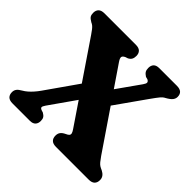

<svg xmlns="http://www.w3.org/2000/svg" viewBox="-174 -872 1044 1044"><g transform="rotate(45 348.5 -350.0)"><path d="M598.1 -139.5Q611 -121 619.1 -111.3Q627.2 -101.6 635.2 -96.4Q643.3 -91.2 655.9 -85.9Q670.7 -78.5 678.9 -67.7Q687.1 -57 687.1 -41.3Q687.1 -21.9 675.9 -10.9Q664.8 0 641.5 0H390Q366.6 0 355.5 -10.9Q344.4 -21.9 344.4 -41.3Q344.4 -58 352.5 -68.5Q360.5 -79.1 377.8 -87.1Q390.9 -92.8 395.7 -98.7Q400.5 -104.7 398.4 -113.2Q396.2 -121.7 387.3 -134.5L94.6 -565.6Q83.6 -581.9 75.9 -591.5Q68.2 -601 61.6 -606.3Q54.9 -611.5 46.9 -614.9Q29.1 -625.2 23.2 -634.2Q17.4 -643.2 17.4 -658.7Q17.4 -678.2 28.5 -689.1Q39.7 -700 63.1 -700H304.1Q327.9 -700 338.8 -688.9Q349.7 -677.8 349.7 -658.7Q349.7 -643.7 344.4 -633.9Q339.2 -624 325.9 -617L311.9 -612.4Q296.8 -605.5 295.1 -596.2Q293.5 -586.9 305.7 -568.9ZM414.4 -330.6 335.1 -365.5 483.9 -575.9Q494.2 -590.4 493.4 -598.1Q492.6 -605.8 481.8 -611.4L466.7 -615.4Q452.6 -624.4 446.9 -633.7Q441.2 -642.9 441.2 -658.7Q441.2 -678.2 451.7 -689.1Q462.3 -700 484.8 -700H619.9Q665.6 -700 665.6 -659.9Q665.6 -646.4 656.7 -634.7Q647.8 -623 622.7 -609Q611 -603.5 599.7 -590.4Q588.5 -577.2 562.2 -540ZM263.4 -367.8 342.1 -333.3 191.3 -118.5Q180.9 -103.5 181.8 -96.6Q182.8 -89.7 195.8 -85.3L207.1 -81.8Q220.8 -74.1 226.5 -65.2Q232.2 -56.4 232.2 -41.3Q232.2 -22.3 221.6 -11.1Q211.1 0 189 0H55.6Q32.3 0 21.1 -10.9Q10 -21.9 10 -41.4Q10 -55.5 17.4 -65.8Q24.8 -76.2 44.1 -87Q57.1 -94.4 69.4 -105.1Q81.7 -115.8 93.9 -129.6Q106.2 -143.4 118.2 -160.6Z"/></g></svg>

Font: Fraunces 144pt S100 Black
Style: Regular
Weight: 900
Version: Version 1.000